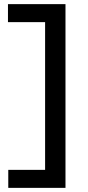

<svg xmlns="http://www.w3.org/2000/svg" viewBox="-20 -789 425 928"><path d="M20 119V32H198V-682H18.5V-769H296.5V119Z"/></svg>

Font: Commissioner Medium
Style: Regular
Weight: 500
Designer: Kostas Bartsokas
Foundry: Kostas Bartsokas
Version: Version 1.000; ttfautohint (v1.8.3)